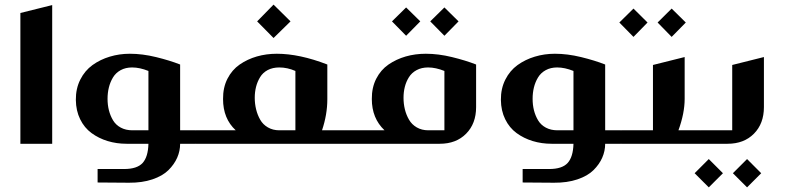

<svg xmlns="http://www.w3.org/2000/svg" viewBox="-20 -620 3387 828"><path d="M67.9 -564 205.1 -598.1V0H67.9Z M400.9 167V108.9H515.1Q571.3 108.9 595 82.8Q618.7 56.6 620.1 0H525.9Q482.9 0 444.3 -11.7Q405.8 -23.4 374.8 -46.1Q343.8 -68.8 325.7 -105.7Q307.6 -142.6 307.1 -189Q306.6 -237.8 326.2 -276.6Q345.7 -315.4 378.9 -339.4Q412.1 -363.3 453.4 -375.7Q494.6 -388.2 540 -388.2Q594.2 -388.2 653.1 -373.8Q711.9 -359.4 756.8 -341.8V-58.1H823.7Q828.1 -58.1 831.1 -55.2Q834 -52.2 834 -47.9V-9.8Q834 0 823.7 0H756.8Q756.8 31.2 744.1 60.1Q731.4 88.9 706.3 113.8Q681.2 138.7 637 153.6Q592.8 168.5 536.1 168ZM550.8 -58.1H620.1V-314Q582.5 -329.1 549.8 -329.1Q521.5 -329.1 500.2 -317.4Q479 -305.7 467 -285.6Q455.1 -265.6 449.5 -242.7Q443.8 -219.7 443.8 -193.8Q443.8 -167.5 449.7 -144.3Q455.6 -121.1 467.5 -101.1Q479.5 -81.1 501 -69.6Q522.5 -58.1 550.8 -58.1Z M1159.7 -600.1 1232.9 -527.8 1159.7 -456.1 1088.9 -527.8ZM815.9 -9.8V-47.9Q815.9 -58.1 825.7 -58.1H996.6Q941.9 -108.4 941.9 -192.9Q941.4 -242.2 960.9 -280.5Q980.5 -318.8 1013.7 -341.8Q1046.9 -364.7 1087.6 -376.5Q1128.4 -388.2 1173.8 -388.2Q1271.5 -388.2 1391.6 -341.8V-191.9Q1391.6 -126 1368.7 -58.1H1466.8Q1476.6 -58.1 1476.6 -47.9V-9.8Q1476.6 0 1466.8 0H825.7Q815.9 0 815.9 -9.8ZM1184.6 -58.1H1253.9V-314Q1219.2 -329.1 1184.6 -329.1Q1155.8 -329.1 1134.5 -317.9Q1113.3 -306.6 1101.6 -287.1Q1089.8 -267.6 1084.2 -245.4Q1078.6 -223.1 1078.6 -198.2Q1078.6 -172.4 1084.5 -148.4Q1090.3 -124.5 1102.1 -103.8Q1113.8 -83 1135.3 -70.6Q1156.7 -58.1 1184.6 -58.1Z M1731.4 -587.9 1792.5 -527.8 1731.4 -465.8 1670.4 -527.8ZM1896.5 -587.9 1957.5 -527.8 1896.5 -465.8 1835.4 -527.8ZM2033.2 -341.8V-158.2Q2033.2 -86.9 1990.2 -43.5Q1947.3 0 1876.5 0H1467.3Q1457.5 0 1457.5 -9.8V-47.9Q1457.5 -58.1 1467.3 -58.1H1638.2Q1583.5 -109.9 1583.5 -192.9Q1583 -242.2 1602.5 -280.5Q1622.1 -318.8 1655.5 -341.8Q1689 -364.7 1729.7 -376.5Q1770.5 -388.2 1816.4 -388.2Q1870.6 -388.2 1929.4 -373.8Q1988.3 -359.4 2033.2 -341.8ZM1827.1 -58.1H1896.5V-314Q1858.9 -329.1 1826.2 -329.1Q1797.9 -329.1 1776.6 -317.6Q1755.4 -306.2 1743.4 -286.9Q1731.4 -267.6 1725.8 -245.4Q1720.2 -223.1 1720.2 -198.2Q1720.2 -171.9 1726.1 -148.2Q1731.9 -124.5 1743.9 -103.8Q1755.9 -83 1777.3 -70.6Q1798.8 -58.1 1827.1 -58.1Z M2233.9 167V108.9H2348.1Q2404.3 108.9 2428 82.8Q2451.7 56.6 2453.1 0H2358.9Q2315.9 0 2277.3 -11.7Q2238.8 -23.4 2207.8 -46.1Q2176.8 -68.8 2158.7 -105.7Q2140.6 -142.6 2140.1 -189Q2139.6 -237.8 2159.2 -276.6Q2178.7 -315.4 2211.9 -339.4Q2245.1 -363.3 2286.4 -375.7Q2327.6 -388.2 2373 -388.2Q2427.2 -388.2 2486.1 -373.8Q2544.9 -359.4 2589.8 -341.8V-58.1H2656.7Q2661.1 -58.1 2664.1 -55.2Q2667 -52.2 2667 -47.9V-9.8Q2667 0 2656.7 0H2589.8Q2589.8 31.2 2577.1 60.1Q2564.5 88.9 2539.3 113.8Q2514.2 138.7 2470 153.6Q2425.8 168.5 2369.1 168ZM2383.8 -58.1H2453.1V-314Q2415.5 -329.1 2382.8 -329.1Q2354.5 -329.1 2333.3 -317.4Q2312 -305.7 2300 -285.6Q2288.1 -265.6 2282.5 -242.7Q2276.9 -219.7 2276.9 -193.8Q2276.9 -167.5 2282.7 -144.3Q2288.6 -121.1 2300.5 -101.1Q2312.5 -81.1 2334 -69.6Q2355.5 -58.1 2383.8 -58.1Z M2711.9 -583 2772.5 -522.9 2711.9 -460.9 2650.9 -522.9ZM2876.5 -583 2937.5 -522.9 2876.5 -460.9 2815.9 -522.9ZM2905.8 -58.1H3000.5Q3004.9 -58.1 3007.8 -55.2Q3010.7 -52.2 3010.7 -47.9V-9.8Q3010.7 0 3000.5 0H2659.7Q2649.9 0 2649.9 -9.8V-47.9Q2649.9 -58.1 2659.7 -58.1H2795.9V-339.8L2932.6 -374V-193.8Q2932.6 -131.8 2905.8 -58.1Z M3274.4 -374V-158.2Q3274.4 -86.9 3231.4 -43.5Q3188.5 0 3117.7 0H3001.5Q2991.7 0 2991.7 -9.8V-47.9Q2991.7 -58.1 3001.5 -58.1H3137.7V-339.8ZM3036.6 65.9 3097.7 127 3036.6 188 2975.6 127ZM3201.7 65.9 3262.7 127 3201.7 188 3140.6 127Z"/></svg>

Font: Wesal
Style: Regular
Weight: 700
Designer: Ahmed zaza
Foundry: Ahmed zaza
Version: Version 2.01